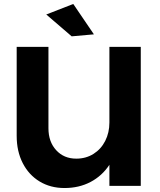

<svg xmlns="http://www.w3.org/2000/svg" viewBox="-20 -936 806 967"><path d="M349 -916 453 -763 341 -753 213 -863ZM689 -700V0H531V-106Q494 -50 436 -19.5Q378 11 305 11Q234 11 179.5 -22Q125 -55 94.5 -114.5Q64 -174 64 -252V-700H224V-290Q224 -222 263 -179.5Q302 -137 364 -137Q413 -137 451 -161Q489 -185 510 -226.5Q531 -268 531 -319V-700Z"/></svg>

Font: TypoPRO Montserrat Alternates
Style: Regular
Weight: 600
Designer: Julieta Ulanovsky
Foundry: Julieta Ulanovsky
Version: Version 6.001